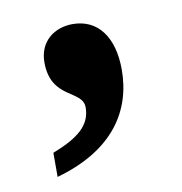

<svg xmlns="http://www.w3.org/2000/svg" viewBox="-47 -193 371 392"><g transform="rotate(-10 138.0 3.0)"><path d="M43 104V154C164 120 210 45 210 -39C210 -106 180 -148 127 -148C89 -148 57 -124 57 -81C57 -4 124 -13 124 24C124 61 97 83 43 104Z"/></g></svg>

Font: Noto Serif Ethiopic SemiCondensed
Style: Bold
Weight: 700
Width: 4
Designer: Monotype Design Team
Foundry: Monotype Imaging Inc.
Version: Version 2.102